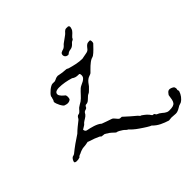

<svg xmlns="http://www.w3.org/2000/svg" viewBox="-366 -1114 1690 1690"><g transform="rotate(-45 479.0 -269.0)"><path d="M641.6 261.2Q637.2 260.3 627 254.9Q616.7 249.5 603.3 241.2Q589.8 232.9 575.2 223.1Q560.5 213.4 547.1 204.1Q533.7 194.8 523.2 187Q512.7 179.2 508.3 174.8Q505.9 173.3 500.5 168.5Q495.1 163.6 489.5 158Q483.9 152.3 478.8 147.5Q473.6 142.6 471.7 140.1Q466.3 138.2 462.2 135.3Q458 132.3 454.1 128.4Q450.2 124.5 445.6 120.1Q440.9 115.7 434.6 111.3Q422.4 103 407.5 94.5Q392.6 85.9 377 83.5Q370.1 77.6 363.3 71Q356.4 64.5 349.1 57.9Q341.8 51.3 334.2 45.4Q326.7 39.6 317.9 35.6Q316.4 34.2 312.7 31.7Q309.1 29.3 305.2 27.1Q301.3 24.9 298.1 23.2Q294.9 21.5 294.4 21Q293 21 288.3 20.5Q283.7 20 278.1 19.3Q272.5 18.6 267.6 17.8Q262.7 17.1 261.2 17.1Q261.2 16.6 259.5 14.9Q257.8 13.2 255.6 11.5Q253.4 9.8 251.2 8.1Q249 6.3 248.5 5.9Q225.1 -5.4 203.9 -13.2Q182.6 -21 157.7 -28.8Q156.2 -29.3 154.3 -29.8Q152.8 -30.3 151.6 -30.8Q150.4 -31.2 149.9 -31.2Q148.9 -32.2 145.5 -33.9Q142.1 -35.6 141.6 -35.6L119.6 -31.2Q102.5 -27.8 86.7 -27.3Q70.8 -26.9 55.2 -21Q54.7 -21 52.5 -20.3Q50.3 -19.5 47.1 -18.3Q43.9 -17.1 40.8 -15.9Q37.6 -14.6 35.6 -13.7Q28.8 -9.3 23.2 -7.6Q17.6 -5.9 12.5 -3.9Q7.3 -2 2.9 1Q-1.5 3.9 -5.4 10.3Q-18.1 14.6 -26.4 15.9Q-34.7 17.1 -45.9 17.1Q-48.3 17.1 -52 16.6Q-55.7 16.1 -59.6 14.9Q-63.5 13.7 -66.2 11.2Q-68.8 8.8 -68.8 4.9Q-68.8 2 -67.1 -2.9Q-65.4 -7.8 -63 -12.7Q-60.5 -17.6 -57.4 -22Q-54.2 -26.4 -51.8 -28.8Q-48.8 -32.7 -44.9 -34.7Q-41 -36.6 -36.4 -37.8Q-31.7 -39.1 -27.1 -40.5Q-22.5 -42 -18.1 -45.4Q17.1 -74.2 53.5 -100.1Q89.8 -126 127.9 -150.4Q148.4 -170.9 172.9 -190.9Q197.3 -210.9 220.7 -229Q225.1 -232.9 227.3 -236.8Q229.5 -240.7 231.7 -244.6Q233.9 -248.5 237.1 -252.7Q240.2 -256.8 247.1 -261.2Q248 -261.7 252.9 -262.7Q257.8 -263.7 258.8 -263.7Q267.1 -266.1 272.7 -270.8Q278.3 -275.4 283 -280.8Q287.6 -286.1 292.2 -291.7Q296.9 -297.4 302.7 -302.2Q314 -310.1 325.2 -316.9Q336.4 -323.7 347.7 -330.1Q358.9 -337.9 369.4 -348.1Q379.9 -358.4 390.1 -369.4Q400.4 -380.4 410.6 -391.4Q420.9 -402.3 431.2 -411.6Q441.4 -420.9 456.5 -427.5Q471.7 -434.1 485.6 -441.7Q499.5 -449.2 509.3 -460.2Q519 -471.2 519 -489.7Q519 -496.6 517.6 -501.5Q516.1 -506.3 511.2 -510.3H499.5Q482.9 -510.3 468.8 -514.2Q454.6 -518.1 440.4 -528.8Q406.2 -539.6 370.4 -545.9Q334.5 -552.2 299.3 -552.2Q292 -552.2 283 -551Q273.9 -549.8 266.4 -546.4Q258.8 -543 253.7 -536.9Q248.5 -530.8 248.5 -520.5Q248.5 -511.7 253.7 -503.2Q258.8 -494.6 266.1 -486.8Q273.4 -479 281.2 -472.7Q289.1 -466.3 294.4 -461.4Q296.4 -459 296.6 -457.3Q296.9 -455.6 296.9 -453.6L299.3 -438.5Q299.3 -429.7 296.9 -421.9Q294.4 -414.1 294.4 -413.1L283.2 -404.8Q277.8 -402.3 271.7 -400.6Q265.6 -398.9 258.8 -398.9Q252 -398.9 244.4 -400.6Q236.8 -402.3 230 -404.8Q222.2 -404.8 213.4 -416Q204.6 -427.2 197 -441.9Q189.5 -456.5 184.6 -470.5Q179.7 -484.4 179.7 -489.7Q179.7 -497.6 183.6 -502Q187.5 -506.3 189 -512.7Q189 -513.2 189.7 -516.1Q190.4 -519 191.4 -522.5Q192.4 -525.9 193.4 -529.1Q194.3 -532.2 195.3 -533.7Q195.3 -534.2 195.6 -536.6Q195.8 -539.1 196.3 -541.7Q196.8 -544.4 197.5 -546.9Q198.2 -549.3 198.7 -549.8Q203.1 -558.6 213.6 -569.8Q224.1 -581.1 236.6 -591.3Q249 -601.6 261.7 -608.6Q274.4 -615.7 283.2 -616.7H314Q320.3 -618.2 326.2 -621.1Q332 -624 337.9 -626.7Q343.8 -629.4 350.8 -631.3Q357.9 -633.3 367.2 -633.3Q369.1 -632.8 376.7 -631.3Q384.3 -629.9 392.8 -628.4Q401.4 -627 408.7 -625.7Q416 -624.5 418.5 -624Q419.9 -624 426.3 -623.5Q432.6 -623 440.2 -622.3Q447.8 -621.6 454.3 -621.1Q460.9 -620.6 463.4 -620.1Q463.9 -620.1 466.6 -618.9Q469.2 -617.7 472.4 -616Q475.6 -614.3 478 -613Q480.5 -611.8 481 -611.8Q514.2 -601.6 553 -593.5Q591.8 -585.4 626.5 -585.4Q631.8 -586.4 641.8 -588.4Q651.9 -590.3 662.1 -592.3Q672.4 -594.2 680.7 -595.9Q689 -597.7 691.4 -598.1Q706.5 -602.1 714.4 -611.1Q722.2 -620.1 729.5 -629.6Q736.8 -639.2 747.8 -646.5Q758.8 -653.8 780.3 -653.8Q789.1 -653.8 791.3 -648.4Q793.5 -643.1 793.5 -636.2Q793.5 -630.4 793 -625Q792.5 -619.6 790 -614.3Q772.9 -596.2 751.7 -574.5Q730.5 -552.7 708.5 -537.1Q707.5 -537.1 704.8 -535.9Q702.1 -534.7 698.5 -533.2Q694.8 -531.7 691.2 -530.5Q687.5 -529.3 685.5 -528.8Q672.9 -523.4 659.4 -513.4Q646 -503.4 633.1 -491.5Q620.1 -479.5 608.2 -467.3Q596.2 -455.1 586.4 -445.3Q583.5 -442.9 577.4 -440.4Q571.3 -438 564.2 -435.3Q557.1 -432.6 550.3 -429.7Q543.5 -426.8 539.6 -423.3Q526.9 -414.6 515.6 -400.4Q504.4 -386.2 495.6 -373.5Q494.6 -372.6 488.8 -366.5Q482.9 -360.4 475.6 -353.3Q468.3 -346.2 462.2 -340.6Q456.1 -335 455.1 -334.5Q449.2 -331.1 445.3 -329.3Q441.4 -327.6 438.5 -325.9Q435.5 -324.2 432.4 -321.8Q429.2 -319.3 424.3 -314.5Q416 -307.1 409.4 -300.5Q402.8 -293.9 396 -288.8Q389.2 -283.7 380.9 -280.8Q372.6 -277.8 360.8 -277.8Q351.6 -272.5 349.4 -266.1Q347.2 -259.8 342.3 -254.4Q337.4 -251 332.5 -249.5Q327.6 -248 323.2 -246.6Q318.8 -245.1 314.7 -242.9Q310.5 -240.7 307.1 -235.8Q306.6 -235.4 305.2 -233.2Q303.7 -231 302 -228Q300.3 -225.1 298.8 -222.7Q297.4 -220.2 296.9 -219.7Q291.5 -212.9 284.2 -207.3Q276.9 -201.7 268.8 -196.8Q260.7 -191.9 252.9 -187Q245.1 -182.1 239.3 -177.2Q238.8 -176.8 236.6 -174.3Q234.4 -171.9 231.9 -169.2Q229.5 -166.5 227.1 -164.1Q224.6 -161.6 223.1 -161.1Q221.7 -160.2 216.8 -157Q211.9 -153.8 206.1 -150.4Q200.2 -147 195.3 -143.8Q190.4 -140.6 189 -140.1Q189 -127.9 195.1 -120.6Q201.2 -113.3 208 -112.3Q222.7 -109.4 241.5 -105Q260.3 -100.6 278.8 -94.5Q297.4 -88.4 314.2 -80.1Q331.1 -71.8 342.3 -61Q365.7 -52.7 388.2 -44.2Q410.6 -35.6 433.6 -28.8Q442.4 -25.9 449 -19Q455.6 -12.2 461.7 -4.6Q467.8 2.9 473.9 9.8Q480 16.6 487.8 19.5L511.2 21L519 28.8Q543.5 50.8 566.9 72Q590.3 93.3 614.3 112.3Q618.7 115.7 621.3 119.4Q624 123 626.5 126Q628.9 128.9 632.3 131.1Q635.7 133.3 641.6 134.3Q652.3 142.1 661.6 148.9Q670.9 155.8 679 163.3Q687 170.9 694.3 179.4Q701.7 188 708.5 198.7Q711.4 203.1 718 202.9Q724.6 202.6 730 206.1Q731.4 207.5 735.1 213.4Q738.8 219.2 739.7 220.7Q740.2 221.2 743.2 222.7Q745.6 224.1 750.5 226.6Q755.4 229 764.2 232.9Q775.9 240.2 784.9 248Q793.9 255.9 802.7 262.5Q811.5 269 821.8 273.4Q832 277.8 846.7 277.8Q875.5 277.8 891.8 272.9Q908.2 268.1 916.7 256.3Q925.3 244.6 929.2 225.3Q933.1 206.1 937 177.2Q942.4 170.9 946.3 165Q950.2 159.2 954.6 155Q959 150.9 964.8 148.4Q970.7 146 980.5 146Q982.4 146 989.3 147.7Q996.1 149.4 1003.4 152.8Q1010.7 156.2 1016.6 160.6Q1022.5 165 1022.5 169.9Q1025.9 176.8 1025.9 184.1Q1025.9 193.8 1022.5 201.2Q1023.4 201.7 1025.1 204.6Q1026.9 207.5 1026.9 214.4Q1026.9 215.8 1026.9 217.5Q1026.9 219.2 1025.9 221.2Q1019 243.7 1003.2 265.1Q987.3 286.6 964.8 299.8L937 309.1Q927.2 314.5 919.2 319.6Q911.1 324.7 902.8 328.6Q894.5 332.5 885.5 335.2Q876.5 337.9 865.2 337.9L814.5 334.5L780.8 337.9Q761.2 331.5 742.4 324.5Q723.6 317.4 706.1 308.6Q688.5 299.8 672.4 288.3Q656.2 276.9 641.6 261.2ZM526.4 -737.8Q528.8 -748 534.9 -752.4Q541 -756.8 548.8 -759.5Q556.6 -762.2 564.9 -764.6Q573.2 -767.1 580.1 -772.9Q589.4 -779.8 594.5 -786.4Q599.6 -793 609.4 -799.8Q622.1 -810.1 636.2 -819.1Q650.4 -828.1 662.6 -838.4Q672.9 -845.7 679 -852.8Q685.1 -859.9 690.4 -865Q695.8 -870.1 701.9 -873.3Q708 -876.5 718.3 -876.5Q720.7 -876.5 723.6 -876.2Q726.6 -876 730 -875.5Q731 -876.5 732.9 -876.5Q733.9 -876.5 734.9 -876Q736.8 -875.5 739 -875Q741.2 -874.5 743.7 -872.1Q749 -868.7 749 -859.9Q749 -856.9 748 -852.1Q747.6 -849.6 746.8 -846.9Q746.1 -844.2 744.6 -840.8Q742.7 -831.5 736.8 -823.5Q731 -815.4 723.6 -808.3Q716.3 -801.3 708.5 -794.4Q700.7 -787.6 694.8 -780.8Q692.9 -776.4 690.9 -773.4Q689.5 -770.5 688 -768.3Q686.5 -766.1 685.5 -766.1Q685.1 -764.6 682.9 -763.4Q680.7 -762.2 678 -761Q675.3 -759.8 673.3 -759Q671.4 -758.3 670.9 -757.8Q662.6 -752.9 655.3 -744.1Q647.9 -735.4 638.7 -729Q629.4 -722.7 622.1 -720.5Q614.7 -718.3 608.4 -717.3Q602.1 -716.3 595.7 -715.1Q589.4 -713.9 582.5 -710Q582 -709.5 579.6 -707.5Q577.1 -705.6 574 -703.4Q570.8 -701.2 567.9 -699.2Q564.9 -697.3 563.5 -697.3Q560.5 -697.3 558.6 -697.8Q554.2 -697.8 551.3 -698.7Q539.6 -701.2 532.5 -710.2Q525.4 -719.2 525.4 -730.5Q525.4 -732.9 526.4 -737.8Z"/></g></svg>

Font: IM FELL English
Style: Italic
Weight: 400
Italic angle: -18°
Designer: Igino Marini
Foundry: Igino Marini
Version: 3.00